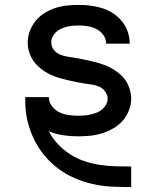

<svg xmlns="http://www.w3.org/2000/svg" viewBox="-20 -548 640 783"><path d="M514 215Q474 215 435 213Q396 211 358 202.5Q320 194 283.5 178Q247 162 216 138.5Q185 115 160 84.5Q135 54 118 18.5Q101 -17 92 -55.5Q83 -94 83 -133Q83 -138 83 -142.5Q83 -147 83 -152H179Q179 -132 191.5 -115.5Q204 -99 221.5 -90.5Q239 -82 259 -79Q279 -76 298 -76Q311 -76 324 -77Q337 -78 349.5 -81Q362 -84 374 -88.5Q386 -93 396 -101.5Q406 -110 412.5 -121.5Q419 -133 419 -146Q419 -161 409 -174.5Q399 -188 385 -194.5Q371 -201 355.5 -203Q340 -205 324.5 -207.5Q309 -210 293.5 -213Q278 -216 263 -219.5Q248 -223 233 -227Q218 -231 203 -236.5Q188 -242 174.5 -249.5Q161 -257 148.5 -266.5Q136 -276 125.5 -288Q115 -300 108 -313.5Q101 -327 97 -342.5Q93 -358 93 -374Q93 -398 101.5 -421Q110 -444 125.5 -463Q141 -482 162 -495Q183 -508 206 -515.5Q229 -523 253 -525.5Q277 -528 302 -528Q326 -528 350 -525Q374 -522 397.5 -514.5Q421 -507 441.5 -493.5Q462 -480 477.5 -461Q493 -442 501 -418.5Q509 -395 509 -371Q509 -371 509 -371Q509 -371 509 -370Q509 -370 509 -370Q509 -370 509 -370H413Q413 -389 401.5 -405Q390 -421 373.5 -429.5Q357 -438 338.5 -441Q320 -444 302 -444Q289 -444 277 -443Q265 -442 253 -439Q241 -436 229.5 -431Q218 -426 209 -417.5Q200 -409 194.5 -398Q189 -387 189 -375Q189 -359 198.5 -346Q208 -333 222.5 -326.5Q237 -320 252.5 -317.5Q268 -315 283.5 -312.5Q299 -310 314 -307Q329 -304 344.5 -300.5Q360 -297 375 -293Q390 -289 404.5 -283.5Q419 -278 433 -270.5Q447 -263 459.5 -253.5Q472 -244 482.5 -232.5Q493 -221 500 -207Q507 -193 511 -177.5Q515 -162 515 -147Q515 -122 506 -98.5Q497 -75 480.5 -56Q464 -37 442 -24.5Q420 -12 396.5 -4.5Q373 3 348 5.5Q323 8 298 8Q268 8 237.5 3.5Q207 -1 179 -13Q193 15 215.5 39Q238 63 265 80.5Q292 98 322.5 108.5Q353 119 385 124Q417 129 449 130Q481 131 514 131H515V215Z"/></svg>

Font: Zed Mono Medium Extended
Style: Regular
Weight: 500
Width: 7
Monospace: yes
Designer: Belleve Invis
Foundry: Belleve Invis
Version: Version 1.0.0; ttfautohint (v1.8.4)